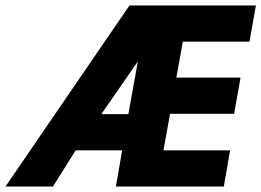

<svg xmlns="http://www.w3.org/2000/svg" viewBox="-52 -680 953 700"><path d="M764 0H370.5L393.5 -132H224L141 0H-32L420 -660H881L857.5 -528H614.5L591 -397H825L801.5 -265H568L544 -132H787ZM416 -264 450.5 -456 317.5 -264Z"/></svg>

Font: Lucymar Sans
Style: Bold Italic
Weight: 700
Italic angle: -10°
Foundry: The League of Moveable Type (original font) / Main changes by Cristiano Sobral with portions from Mirco Monsees
Version: Version 2.00;August 30, 2020;FontCreator 13.0.0.2681 64-bit